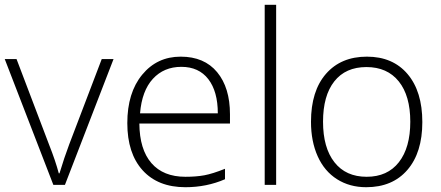

<svg xmlns="http://www.w3.org/2000/svg" viewBox="-20 -780 1860 810"><path d="M205.1 0 0 -530.8H49.8L187 -169.9Q214.4 -100.6 228 -48.8H231Q251 -115.2 272 -170.9L409.2 -530.8H459L253.9 0Z M570.8 -301.8H898.9Q898.9 -394 858.9 -446Q818.8 -498 745.1 -498Q671.4 -498 625 -447.5Q578.6 -397 570.8 -301.8ZM950.2 -297.9V-258.8H567.9Q568.8 -149.4 618.9 -91.8Q668.9 -34.2 762.2 -34.2Q807.6 -34.2 842 -40.5Q876.5 -46.9 929.2 -67.9V-23.9Q851.6 9.8 762.2 9.8Q646.5 9.8 581.8 -61.5Q517.1 -132.8 517.1 -260.7Q517.1 -388.7 579.8 -464.8Q642.6 -541 742.2 -541Q841.8 -541 896 -475.6Q950.2 -410.2 950.2 -297.9Z M1145 0H1096.7V-759.8H1145Z M1390.4 -436.8Q1342.8 -376.5 1342.8 -266.6Q1342.8 -156.7 1390.9 -95.5Q1439 -34.2 1526.9 -34.2Q1614.7 -34.2 1662.8 -95.7Q1710.9 -157.2 1710.9 -266.6Q1710.9 -376 1662.4 -436.5Q1613.8 -497.1 1525.9 -497.1Q1438 -497.1 1390.4 -436.8ZM1524.9 9.8Q1455.1 9.8 1401.9 -23.9Q1348.6 -57.6 1320.3 -120.6Q1292 -183.6 1292 -266.1Q1292 -396 1355.2 -468.5Q1418.5 -541 1527.8 -541Q1637.2 -541 1699.5 -467.5Q1761.7 -394 1761.7 -265.1Q1761.7 -136.2 1698.7 -63.2Q1635.7 9.8 1524.9 9.8Z"/></svg>

Font: OpenSans-Light
Style: Regular
Weight: 300
Foundry: Ascender Corporation
Version: Version 1.10